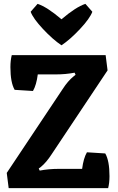

<svg xmlns="http://www.w3.org/2000/svg" viewBox="-20 -976 610 996"><path d="M423 -956 459 -915Q446 -880 395 -825.5Q344 -771 299 -741Q254 -771 203 -825.5Q152 -880 139 -915L175 -956Q224 -940 299 -876Q374 -940 423 -956ZM269 -590H176Q169 -535 151 -504L56 -510Q34 -548 34 -628Q34 -662 41 -690H528L538 -611L248 -176Q221 -134 192 -110L181 -102L186 -91Q232 -100 284 -100H406Q413 -155 431 -186L526 -180Q548 -142 548 -62Q548 -28 541 0H25L15 -79L305 -514Q332 -556 362 -580L372 -588L367 -599Q321 -590 269 -590Z"/></svg>

Font: Patua One
Style: Regular
Weight: 400
Designer: luciano Vergara
Foundry: Luciano Vergara
Version: Version 1.002